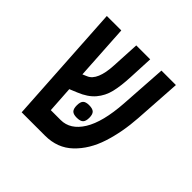

<svg xmlns="http://www.w3.org/2000/svg" viewBox="-156 -760 911 911"><g transform="rotate(45 300.0 -304.5)"><path d="M67.5 -609H164.5L181.5 -331L203.5 -340.5Q228 -350.5 241.5 -382.8Q255 -415 257.5 -467L265 -609H358.5L352.5 -481.5Q349.5 -420 339.5 -378.8Q329.5 -337.5 302.5 -305.5Q275.5 -273.5 224.5 -253L187 -237.5L195.5 -105H261.5Q326 -105 367.8 -172.5Q409.5 -240 418.5 -373.5L434 -609H531L515.5 -371Q509 -272.5 482 -189Q455 -105.5 400 -52.8Q345 0 261.5 0H105ZM266.5 -208.5Q266.5 -231.5 275.8 -241Q285 -250.5 307.5 -250.5Q331 -250.5 340.8 -241Q350.5 -231.5 350.5 -208.5Q350.5 -185.5 340.8 -176Q331 -166.5 307.5 -166.5Q285 -166.5 275.8 -176Q266.5 -185.5 266.5 -208.5Z"/></g></svg>

Font: JuliaMono Medium
Style: Italic
Weight: 500
Italic angle: -9°
Monospace: yes
Designer: cormullion
Foundry: corm
Version: Version 0.054; ttfautohint (v1.8.4)